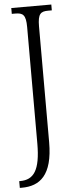

<svg xmlns="http://www.w3.org/2000/svg" viewBox="-63 -746 403 1018"><g transform="rotate(-5 139.0 -237.0)"><path d="M0 240H11C106 240 176 189 176 12V-604C176 -672 192 -683 232 -683H251V-714H38V-683H56C97 -683 113 -672 113 -606V13C113 157 77 204 5 204H0Z"/></g></svg>

Font: Noto Serif Bengali ExtraCondensed Light
Style: Regular
Weight: 300
Width: 2
Designer: Juan Bruce, Universal Thirst, Indian Type Foundry and the Monotype Design Team.
Foundry: Monotype Imaging Inc.
Version: Version 2.003